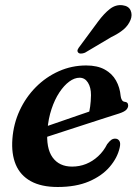

<svg xmlns="http://www.w3.org/2000/svg" viewBox="-20 -735 550 767"><path d="M99.5 -208Q99.5 -208 117.5 -214Q135.5 -220 164.5 -230Q193.5 -240 226.8 -251.5Q260 -263 292 -274Q324 -285 347.5 -293L333 -275.5Q337.5 -290 340.2 -309.8Q343 -329.5 343.5 -355Q343.5 -386 331.2 -405.2Q319 -424.5 298 -424.5Q277.5 -424.5 256.5 -409Q235.5 -393.5 217 -365.5Q198.5 -337.5 185.8 -299.2Q173 -261 169.5 -216Q163.5 -143 190 -106.2Q216.5 -69.5 268 -69.5Q297.5 -69.5 323.8 -80Q350 -90.5 372 -110.8Q394 -131 408 -159Q418 -172 425.2 -176.8Q432.5 -181.5 441 -181Q451 -181 456.8 -172.2Q462.5 -163.5 458 -144.5Q449 -104.5 418.2 -68.5Q387.5 -32.5 335.5 -10.2Q283.5 12 210.5 12Q145 12 103 -11.2Q61 -34.5 43 -77.5Q25 -120.5 29.5 -180Q34 -240.5 58.5 -293.5Q83 -346.5 123.2 -387Q163.5 -427.5 215 -450.5Q266.5 -473.5 324.5 -473.5Q369 -473.5 398.5 -457.2Q428 -441 443.5 -413.2Q459 -385.5 462 -351.5Q463 -342.5 466.8 -336Q470.5 -329.5 477 -328.5Q484.5 -328 488.2 -324.2Q492 -320.5 492 -313.5Q492 -304.5 484.5 -296.5Q477 -288.5 455.5 -281.5Q434.5 -275 400.5 -264Q366.5 -253 327 -240.2Q287.5 -227.5 248 -214.5Q208.5 -201.5 175.8 -191Q143 -180.5 123.5 -174Q104 -167.5 104 -167.5ZM371.5 -648.5Q395.5 -681 419 -699.2Q442.5 -717.5 469.5 -714Q494 -711 501.8 -693.2Q509.5 -675.5 501.5 -655.5Q492.5 -633.5 473.8 -617.5Q455 -601.5 424 -586.5L319.5 -524.5Q311 -521 303.2 -521Q295.5 -521 292 -525.5Q287.5 -531 290.8 -537.8Q294 -544.5 299.5 -551Z"/></svg>

Font: Fraunces SemiBold
Style: Italic
Weight: 600
Italic angle: -16°
Version: Version 1.000;[b76b70a41]